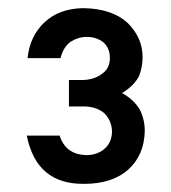

<svg xmlns="http://www.w3.org/2000/svg" viewBox="-20 -737 425 476"><path d="M150.9 -473.1V-538.6H182.1Q213.9 -538.6 234.4 -555.2Q252.4 -567.9 252.4 -593.8Q252.4 -616.7 237.3 -631.3Q219.7 -645.5 195.3 -645.5Q173.8 -645.5 154.8 -633.3Q137.2 -620.6 129.9 -592.8H48.3Q54.2 -648.4 90.8 -682.1Q127 -715.8 186 -716.8Q257.8 -715.8 296.4 -680.2Q333.5 -643.6 333.5 -595.2Q333.5 -569.8 324.2 -547.4Q312 -524.4 282.7 -506.3Q312.5 -489.7 327.1 -464.4Q338.9 -439.9 338.9 -412.6Q337.9 -353 298.3 -316.9Q258.8 -281.2 188.5 -281.2Q70.3 -279.8 46.4 -400.9H127.9Q142.6 -354 193.8 -352.5Q222.2 -352.5 240.2 -369.1Q256.8 -383.8 257.8 -410.6Q256.8 -439 237.8 -457Q217.8 -473.1 188 -473.1Z"/></svg>

Font: Alte DIN 1451 Mittelschrift
Style: Regular
Weight: 400
Designer: Peter Wiegel
Foundry: Peter Wiegel
Version: Version 1.002 September 20, 2019